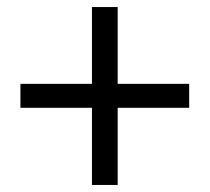

<svg xmlns="http://www.w3.org/2000/svg" viewBox="-20 -641 595 545"><path d="M241 -335H38V-403H241V-621H314V-403H517V-335H314V-116H241Z"/></svg>

Font: 思源黑体R
Style: Regular
Weight: 400
Designer: Ryoko NISHIZUKA  (kana & ideographs); Paul D. Hunt (Latin, Greek & Cyrillic); Wenlong ZHANG  (bopomofo); Sandoll Communi
Foundry: Adobe Systems Incorporated
Version: Version 1.00 June 24, 2014, initial release